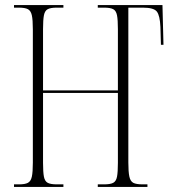

<svg xmlns="http://www.w3.org/2000/svg" viewBox="-20 -734 684 754"><path d="M35 0V-10H55Q78 -10 89.5 -16Q101 -22 105 -40Q109 -58 109 -95V-619Q109 -656 105 -674Q101 -692 89.5 -698Q78 -704 54 -704H35V-714H229V-704H203Q179 -704 167.5 -698Q156 -692 152.5 -674Q149 -656 149 -619V-379H443V-619Q443 -656 439.5 -674Q436 -692 424.5 -698Q413 -704 389 -704H364V-714H618L622 -558H612L610 -628Q608 -673 596 -688.5Q584 -704 541 -704H484V-96Q484 -59 488 -40.5Q492 -22 503.5 -16Q515 -10 540 -10H559V0H364V-10H389Q413 -10 424.5 -16Q436 -22 439.5 -40Q443 -58 443 -95V-369H149V-95Q149 -58 152.5 -40Q156 -22 167.5 -16Q179 -10 203 -10H229V0Z"/></svg>

Font: Noto Serif Display ExtraCondensed ExtraLight
Style: Regular
Weight: 200
Width: 2
Designer: Monotype Design Team
Foundry: Monotype Imaging Inc.
Version: Version 2.009